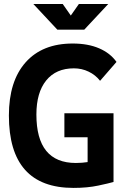

<svg xmlns="http://www.w3.org/2000/svg" viewBox="-20 -918 626 948"><path d="M342.8 9.8Q23.9 9.8 23.9 -347.7Q23.9 -517.1 106.4 -610.1Q189 -703.1 338.9 -703.1Q414.6 -703.1 469.5 -679.4Q524.4 -655.8 555.2 -612.3L474.1 -519Q451.7 -547.9 417.7 -564.2Q383.8 -580.6 344.7 -580.6Q256.8 -580.6 208.3 -521Q159.7 -461.4 159.7 -352.5Q159.7 -113.3 354.5 -113.3Q370.1 -113.3 384.8 -114.5Q399.4 -115.7 412.6 -117.7V-240.2H297.9V-358.9H540.5V-19.5Q519 -13.2 465.3 -1.7Q411.6 9.8 342.8 9.8ZM263.2 -771.5 144.5 -898.4H289.6L329.6 -841.3L369.6 -898.4H514.6L396 -771.5Z"/></svg>

Font: CaskaydiaMono NF
Style: Bold
Weight: 700
Designer: Aaron Bell
Foundry: Saja Typeworks
Version: Version 2111.001; ttfautohint (v1.8.4);Nerd Fonts 3.1.1